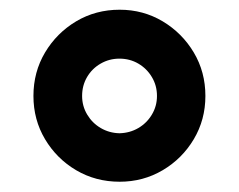

<svg xmlns="http://www.w3.org/2000/svg" viewBox="-20 -752 481 387"><path d="M221.2 -385.7Q172.9 -385.7 133.5 -408.9Q94.2 -432.1 70.8 -471.4Q47.4 -510.7 47.4 -558.6Q47.4 -606.9 70.8 -646.2Q94.2 -685.5 133.5 -709Q172.9 -732.4 221.2 -732.4Q268.6 -732.4 307.9 -709Q347.2 -685.5 370.6 -646.2Q394 -606.9 394 -558.6Q394 -510.7 370.6 -471.4Q347.2 -432.1 307.9 -408.9Q268.6 -385.7 221.2 -385.7ZM220.7 -483.4Q241.7 -483.9 258.8 -493.9Q275.9 -503.9 286.1 -521Q296.4 -538.1 296.4 -558.6Q296.4 -579.6 286.1 -596.7Q275.9 -613.8 258.8 -623.8Q241.7 -633.8 220.7 -633.8Q200.2 -633.8 182.9 -623.8Q165.5 -613.8 155.5 -596.7Q145.5 -579.6 145.5 -558.6Q145.5 -538.1 155.8 -521Q166 -503.9 183.1 -493.9Q200.2 -483.9 220.7 -483.4Z"/></svg>

Font: Inter 28pt
Style: Bold
Weight: 700
Designer: Rasmus Andersson
Foundry: rsms
Version: Version 4.001;git-66647c0bb